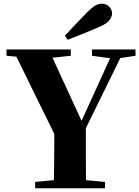

<svg xmlns="http://www.w3.org/2000/svg" viewBox="-20 -1013 749 1033"><path d="M329 -821Q359 -853 389.5 -885.5Q420 -918 448 -946Q474 -972 491.5 -982.5Q509 -993 528 -993Q553 -993 568 -976.5Q583 -960 583 -940Q583 -925 570 -906Q557 -887 518 -870Q475 -851 431.5 -833.5Q388 -816 344 -799ZM169 0V-34L332 -50H378L545 -34V0ZM269 0Q270 -39 270.5 -72.5Q271 -106 271.5 -143.5Q272 -181 272 -229.5Q272 -278 272 -347H442Q442 -279 442 -230.5Q442 -182 442 -144.5Q442 -107 442.5 -73Q443 -39 444 0ZM293 -250 49 -747H242L434 -330H404L412 -348L594 -747H650L406 -250ZM15 -713V-747H361V-713L221 -698H174ZM475 -713V-747H709V-713L610 -698H585Z"/></svg>

Font: Noto Serif TC ExtraLight Black
Style: Regular
Weight: 900
Version: Version 2.003-H1;hotconv 1.1.1;makeotfexe 2.6.0